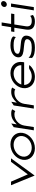

<svg xmlns="http://www.w3.org/2000/svg" viewBox="1489 -2173 695 3713"><g transform="rotate(-90 1836.5 -316.5)"><path d="M298 6 631 -451H563L321 -126L180 -451H111Z M826 11C974 11 1102 -95 1123 -226C1144 -357 1049 -462 901 -462C753 -462 624 -357 603 -226C582 -95 678 11 826 11ZM892 -401C1001 -401 1077 -324 1061 -226C1045 -128 945 -50 836 -50C727 -50 649 -128 665 -226C681 -324 783 -401 892 -401Z M1236 -10 1265 -196C1274 -253 1304 -299 1341 -331C1374 -360 1421 -385 1475 -385C1516 -385 1529 -379 1544 -368L1580 -428C1557 -440 1548 -447 1493 -447C1410 -447 1348 -402 1300 -351L1288 -338L1305 -446L1234 -399L1173 -10Z M1656 -10 1685 -196C1694 -253 1724 -299 1761 -331C1794 -360 1841 -385 1895 -385C1936 -385 1949 -379 1964 -368L2000 -428C1977 -440 1968 -447 1913 -447C1830 -447 1768 -402 1720 -351L1708 -338L1725 -446L1654 -399L1593 -10Z M2205 11C2299 11 2383 -31 2435 -96C2420 -101 2376 -112 2346 -90C2308 -65 2264 -50 2215 -50C2120 -50 2054 -110 2051 -191L2050 -197H2488L2493 -227C2514 -358 2425 -462 2280 -462C2134 -462 2011 -357 1990 -226C1969 -95 2059 11 2205 11ZM2061 -258C2089 -340 2175 -401 2271 -401C2367 -401 2431 -340 2432 -258V-252H2059Z M2704 -210C2763 -200 2845 -200 2897 -183C2918 -176 2940 -163 2935 -132C2925 -71 2860 -50 2777 -50C2680 -50 2624 -63 2574 -112L2573 -45C2614 0 2691 11 2774 11C2932 11 2990 -57 3002 -134C3012 -197 2982 -226 2940 -244C2881 -268 2767 -260 2695 -283C2672 -290 2648 -301 2653 -330C2662 -385 2738 -401 2812 -401C2899 -401 2945 -389 2976 -358L2989 -408C2963 -446 2890 -462 2814 -462C2679 -462 2597 -399 2586 -329C2573 -249 2627 -222 2704 -210Z M3157 -387 3121 -159C3106 -49 3154 11 3277 11C3343 11 3369 -5 3404 -27L3386 -80C3358 -61 3345 -50 3287 -50C3206 -50 3174 -92 3185 -164L3220 -387H3421L3431 -449H3230L3259 -632H3196L3167 -449H3085L3075 -387Z M3606 -532C3637 -532 3667 -557 3672 -588C3677 -619 3655 -644 3624 -644C3593 -644 3563 -619 3558 -588C3553 -557 3575 -532 3606 -532ZM3556 -10 3625 -451H3562L3493 -10Z"/></g></svg>

Font: Charger Pro
Style: LitExtObl
Weight: 300
Designer: Jasper
Foundry: Cannot Into Space Fonts
Version: Version 1.09